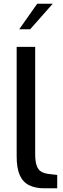

<svg xmlns="http://www.w3.org/2000/svg" viewBox="-20 -1016 340 1037"><path d="M219 1Q170 1 136.5 -16Q103 -33 86.5 -70.5Q70 -108 70 -172V-763H170V-185Q170 -143 178.5 -120.5Q187 -98 202.5 -89Q218 -80 239 -77L289 -71V1ZM84 -858 181 -996H265L143 -858Z"/></svg>

Font: Exo Thin Medium
Style: Regular
Weight: 500
Version: Version 2.000